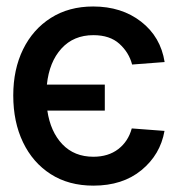

<svg xmlns="http://www.w3.org/2000/svg" viewBox="-20 -573 593 604"><path d="M309.7 -306.8V-225.1H128.9Q138.8 -158.4 176.3 -119.1Q213.8 -79.9 273.8 -79.9Q320.7 -79.9 352.1 -104Q383.5 -128.2 394.5 -169L497.5 -161.2Q484.4 -86.6 425.1 -37.8Q365.8 11 273.8 11Q196 11 139.6 -25.2Q83.1 -61.4 52.4 -125.4Q21.7 -189.3 21.7 -272.7Q21.7 -354.8 52.6 -417.8Q83.5 -480.8 140.1 -516.7Q196.7 -552.6 273.1 -552.6Q362.6 -552.6 424 -504.8Q485.4 -457 497.9 -377.8L395.6 -370Q385.7 -408 355.6 -435.2Q325.6 -462.4 273.8 -462.4Q211.6 -462.4 173.3 -420.3Q134.9 -378.2 127.5 -306.8Z"/></svg>

Font: Inter UI Medium
Style: Regular
Weight: 500
Designer: Rasmus Andersson
Foundry: rsms
Version: 3.2;8d6f07862